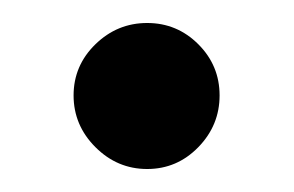

<svg xmlns="http://www.w3.org/2000/svg" viewBox="-20 -366 256 167"><path d="M44 -219ZM108 -346Q134 -346 152.5 -327.5Q171 -309 171 -283Q171 -257 152.5 -238Q134 -219 108 -219Q82 -219 63 -238Q44 -257 44 -283Q44 -309 63 -327.5Q82 -346 108 -346Z"/></svg>

Font: Red Hat Display Medium
Style: Regular
Weight: 500
Designer: Pentagram / MCKL
Foundry: Pentagram / MCKL
Version: Version 1.005; Red Hat Display Medium